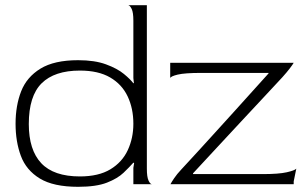

<svg xmlns="http://www.w3.org/2000/svg" viewBox="-20 -710 1182 740"><path d="M281 10Q186 10 133.5 -22Q81 -54 60.5 -109Q40 -164 40 -233Q40 -303 61.5 -358Q83 -413 136 -445.5Q189 -478 281 -478Q345 -478 388.5 -462Q432 -446 457.5 -425Q483 -404 494 -389L496 -390L494 -409V-630Q494 -662 487.5 -675.5Q481 -689 474 -690H546V-60Q546 -28 552.5 -14Q559 0 566 0H494V-63L497 -82L494 -83Q479 -66 456 -44Q433 -22 392 -6Q351 10 281 10ZM288 -30Q360 -30 405.5 -57.5Q451 -85 472.5 -131.5Q494 -178 494 -233Q494 -292 472 -338.5Q450 -385 404.5 -411.5Q359 -438 288 -438Q190 -438 140.5 -389Q91 -340 91 -232Q91 -132 139 -81Q187 -30 288 -30ZM637 0Q641 -8 651.5 -23.5Q662 -39 678 -56Q698 -78 713 -94Q728 -110 747.5 -131.5Q767 -153 798.5 -187.5Q830 -222 882 -279.5Q934 -337 1015 -427V-429H756Q692 -429 665 -422.5Q638 -416 636 -409V-468H1112Q1108 -461 1097 -446.5Q1086 -432 1068 -412Q1043 -385 1001.5 -340.5Q960 -296 911 -243.5Q862 -191 813.5 -138.5Q765 -86 724 -42V-39H992Q1054 -39 1085 -46Q1116 -53 1122 -60L1112 -11V0Z"/></svg>

Font: Red Rose Light
Style: Regular
Weight: 300
Designer: Jaikishan Patel
Version: Version 1.001; ttfautohint (v1.8.3)